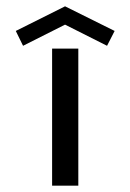

<svg xmlns="http://www.w3.org/2000/svg" viewBox="-20 -586 413 608"><path d="M53 -441 186 -508 319 -441 343 -488 186 -566 30 -488ZM145 2H228V-432H145Z"/></svg>

Font: Kunika
Style: Regular
Weight: 400
Designer: Leo Kuroshita
Foundry: kurogedelic
Version: Version 1.000;PS 001.000;hotconv 1.0.88;makeotf.lib2.5.64775